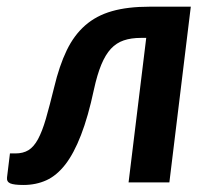

<svg xmlns="http://www.w3.org/2000/svg" viewBox="-37 -532 608 560"><path d="M121 -277.5C112 -240.8 103.9 -210.2 96.8 -185.5C89.6 -160.8 81.9 -141 73.8 -126C65.6 -111 56.3 -100.3 46 -94C35.7 -87.7 23 -84.5 8 -84.5H-8L-16.5 -14.5C-17.5 -6.2 -14.4 -0.4 -7.2 2.8C-0.1 5.9 12.8 7.5 31.5 7.5C55.8 7.5 78.1 2.9 98.2 -6.2C118.4 -15.4 136.8 -30.8 153.5 -52.2C170.2 -73.8 185.4 -102.3 199.2 -138C213.1 -173.7 225.7 -218 237 -271C243.3 -300 250.5 -324.2 258.5 -343.5C266.5 -362.8 275.8 -378.2 286.5 -389.8C297.2 -401.2 309.7 -409.4 324 -414.2C338.3 -419.1 355.2 -421.5 374.5 -421.5H389.5L338 0H457L519.5 -512.5H399.5C356.8 -512.5 320.2 -508.2 289.8 -499.5C259.2 -490.8 233.2 -477 211.5 -458C189.8 -439 171.8 -414.7 157.5 -385C143.2 -355.3 131 -319.5 121 -277.5Z"/></svg>

Font: Lato
Style: Bold Italic
Weight: 700
Italic angle: -7°
Designer: Lukasz Dziedzic
Foundry: tyPoland Lukasz Dziedzic
Version: Version 2.007; 2014-02-27